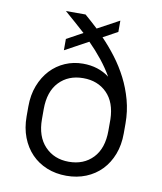

<svg xmlns="http://www.w3.org/2000/svg" viewBox="-80 -765 706 837"><g transform="rotate(10 272.5 -346.5)"><path d="M165 -580 236 -619Q213 -640 190 -660Q167 -680 144 -700H231Q245 -688 259.5 -675Q274 -662 289 -648L385 -700V-650L321 -615Q354 -581 383.5 -542Q413 -503 435.5 -459Q458 -415 471.5 -365.5Q485 -316 485 -262V-218Q485 -167 469 -125.5Q453 -84 424.5 -54.5Q396 -25 356.5 -9Q317 7 270 7Q223 7 183.5 -9Q144 -25 115.5 -54.5Q87 -84 71 -125.5Q55 -167 55 -218V-262Q55 -313 71 -354.5Q87 -396 114.5 -425.5Q142 -455 179 -471Q216 -487 258 -487Q326 -487 375 -450Q355 -485 327.5 -519.5Q300 -554 268 -586L165 -530ZM270 -55Q336 -55 376.5 -97.5Q417 -140 417 -218V-269Q415 -344 374.5 -384.5Q334 -425 270 -425Q204 -425 163.5 -382.5Q123 -340 123 -262V-218Q123 -141 164 -98Q205 -55 270 -55Z"/></g></svg>

Font: Retni Sans
Style: Regular
Weight: 400
Designer: Vitaly Kuzmin
Foundry: ParaType Ltd.
Version: Version 1.00;March 2, 2019;FontCreator 11.5.0.2425 64-bit; t